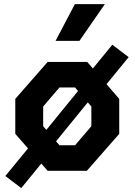

<svg xmlns="http://www.w3.org/2000/svg" viewBox="-20 -838 660 942"><path d="M136.1 -113.3 420.7 -462.6 477.9 -418.2 198.3 -75ZM6.2 25.5 147.2 -146.2 223.8 -85.7 84.2 84.8ZM394.8 -452.2 531.2 -618.6 611.2 -557.6 469.3 -384.2ZM55 -181.2V-352.9L213.8 -534.2H407.8L565 -352.9V-181.2L406.2 0H213.8ZM348.2 -125.2 428.2 -218.8V-315.4L348.2 -408.9H271.8L191.8 -315.4V-218.8L271.8 -125.2ZM494.4 -817.7H347.3L252.6 -637.4H369.6Z"/></svg>

Font: Monaspace Krypton Var
Style: Regular
Weight: 400
Designer: Riley Cran and the Lettermatic Team
Version: Version 1.101 (Monaspace Krypton Var)